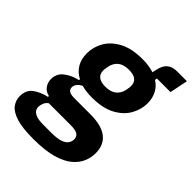

<svg xmlns="http://www.w3.org/2000/svg" viewBox="-266 -744 1075 1075"><g transform="rotate(45 271.5 -206.5)"><path d="M497 22Q497 56 483 89.5Q469 123 435.5 151Q402 179 343 195.5Q284 212 193 212Q105 212 57 196.5Q9 181 -10.5 154.5Q-30 128 -30 96Q-30 47 3 22.5Q36 -2 85 -13V-20Q57 -26 41.5 -47Q26 -68 26 -96Q26 -140 61.5 -166.5Q97 -193 141 -202L142 -209Q105 -228 85.5 -261Q66 -294 66 -340Q66 -389 91.5 -434Q117 -479 171 -508Q225 -537 311 -537Q337 -537 359.5 -533.5Q382 -530 401 -524L406 -547Q414 -588 436 -606.5Q458 -625 494 -625H573L551 -517H444L441 -504Q472 -485 488.5 -453.5Q505 -422 505 -381Q505 -333 479.5 -287.5Q454 -242 400 -213Q346 -184 260 -184Q238 -184 217.5 -186.5Q197 -189 179 -194Q163 -187 152 -174Q141 -161 141 -145Q141 -129 153.5 -120.5Q166 -112 194 -112H323Q410 -112 453.5 -78Q497 -44 497 22ZM357 52Q357 31 342 20Q327 9 286 9H113Q98 20 92 35.5Q86 51 86 64Q86 80 95 91.5Q104 103 123.5 109.5Q143 116 176 116H241Q285 116 310.5 107.5Q336 99 346.5 84Q357 69 357 52ZM272 -280Q313 -280 336.5 -299Q360 -318 367 -352Q370 -367 370.5 -374Q371 -381 371 -385Q371 -412 353.5 -426.5Q336 -441 298 -441Q257 -441 233.5 -422.5Q210 -404 203 -369Q200 -354 199.5 -347Q199 -340 199 -336Q199 -309 217 -294.5Q235 -280 272 -280Z"/></g></svg>

Font: IBM Plex Sans Var
Style: Italic
Weight: 400
Italic angle: -11.31°
Designer: Mike Abbink, Paul van der Laan, Pieter van Rosmalen
Foundry: Bold Monday
Version: Version 1.001